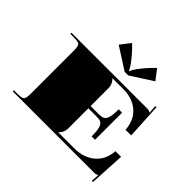

<svg xmlns="http://www.w3.org/2000/svg" viewBox="-168 -831 1052 1052"><g transform="rotate(45 358.5 -304.5)"><path d="M403 -509.2H375L246.9 -591.3L292 -649.9Q324.7 -619.3 354.2 -581.9Q383.7 -544.6 386.8 -530.2H391.2Q394.2 -544.6 423.7 -581.9Q453.2 -619.3 486 -649.9L531 -591.3ZM17.5 -454.5H602.7Q614.1 -454.5 618.9 -452.8Q623.7 -451 628.9 -445.8H629.4L626.7 -494.8L635.5 -495.2L646.9 -288.5L603.1 -287.6Q598.8 -357.5 553.8 -397.3Q508.7 -437.1 437.1 -437.1H354V-435.3Q375.9 -413.5 375.9 -384.6V-244.8H436.2Q461.5 -244.8 473.3 -250.9Q485.1 -257 491.3 -277.5Q497.4 -298.1 497.4 -340.9H523.6V-131.1H497.4Q497.4 -174 491.3 -194.5Q485.1 -215 473.3 -221.2Q461.5 -227.3 436.2 -227.3H375.9V-69.9Q375.9 -41.1 354 -19.2V-17.5H476.4Q548.5 -17.5 595.5 -57Q642.5 -96.6 646.9 -166.1H690.6L679.2 40.6L670.5 40.2L673.1 -8.7H672.6Q667.4 -3.5 662.6 -1.7Q657.8 0 646.4 0H17.5V-8.7H43.7Q79.1 -8.7 87.6 -17.3Q96.2 -25.8 96.2 -61.2V-393.4Q96.2 -428.8 87.6 -437.3Q79.1 -445.8 43.7 -445.8H17.5Z"/></g></svg>

Font: FoglihtenBlackPcs
Style: BlackPcs
Weight: 900
Version: Version 0.75